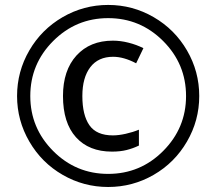

<svg xmlns="http://www.w3.org/2000/svg" viewBox="-20 -744 872 774"><path d="M783.2 -356.9Q783.2 -258.3 733.6 -173.1Q684.1 -87.9 599.4 -39.1Q514.6 9.8 416 9.8Q317.4 9.8 232.7 -39.1Q147.9 -87.9 98.4 -173.1Q48.8 -258.3 48.8 -356.9Q48.8 -455.6 98.1 -540.5Q147.5 -625.5 232.4 -674.8Q317.4 -724.1 416 -724.1Q514.6 -724.1 599.6 -674.8Q684.6 -625.5 733.9 -540.5Q783.2 -455.6 783.2 -356.9ZM730 -356.9Q730 -486.3 637.7 -578.6Q545.4 -670.9 416 -670.9Q286.6 -670.9 194.3 -578.6Q102.1 -486.3 102.1 -356.9Q102.1 -228 194.1 -135.5Q286.1 -43 416 -43Q545.9 -43 637.9 -135.5Q730 -228 730 -356.9ZM435.1 -198.2Q458 -198.2 486.6 -204.6Q515.1 -210.9 540 -221.2V-157.2Q515.6 -145.5 490.2 -139.2Q464.8 -132.8 431.2 -132.8Q338.4 -132.8 286.1 -190.9Q233.9 -249 233.9 -356.9Q233.9 -460.4 288.3 -520.3Q342.8 -580.1 435.1 -580.1Q465.8 -580.1 497.8 -572Q529.8 -564 558.1 -549.8L528.8 -488.8Q479 -515.1 436 -515.1Q376 -515.1 344 -473.1Q312 -431.2 312 -356.9Q312 -279.8 340.6 -239Q369.1 -198.2 435.1 -198.2Z"/></svg>

Font: NotoSansMyanmarRegular
Style: Regular
Weight: 400
Designer: Monotype Design team
Foundry: Monotype Imaging Inc.
Version: Version 1.05